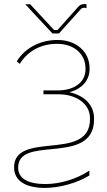

<svg xmlns="http://www.w3.org/2000/svg" viewBox="-20 -721 526 941"><path d="M237 -557H269L374 -674C380 -680 383 -683 393 -683C397 -683 401 -682 404 -681V-700C399 -701 396 -701 393 -701C378 -701 371 -696 361 -685L262 -574H245L128 -700H104ZM418 115C356 157 273 181 203 181C119 181 69 155 69 101C69 25 147 18 233 10C332 0 441 -12 441 -136V-140C441 -203 398 -252 320 -269C384 -286 419 -329 419 -383V-387C419 -467 354 -525 263 -525H259C185 -525 105 -491 62 -420L77 -408C118 -475 187 -506 256 -506H262C343 -506 399 -456 399 -386V-380C399 -320 346 -278 265 -278H193V-259H265C358 -259 421 -210 421 -142V-137C421 -27 322 -17 225 -7C135 2 49 13 49 99C49 166 106 200 201 200C270 200 359 176 418 139Z"/></svg>

Font: Fixel Display Thin
Style: Regular
Weight: 100
Designer: AlfaBravo + MacPaw
Foundry: Kyrylo Tkachov, Marchela Mozhyna, Serhii Makarenko, Maria Weinstein, Zakhar Kryvoshyya
Version: Version 1.211